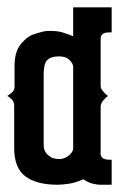

<svg xmlns="http://www.w3.org/2000/svg" viewBox="-20 -508 372 528"><path d="M0 -244.1Q1 -244.6 9.8 -251Q15.1 -255.4 17.1 -258.8Q20 -262.7 20 -271V-326.2Q20 -350.1 25.9 -366.2Q31.7 -382.3 43 -393.1Q53.2 -404.3 65.9 -411.1Q77.6 -415.5 89.8 -418.9Q102.1 -422.4 108.9 -422.9H121.1Q139.6 -422.9 154.8 -418Q173.3 -412.1 181.2 -408.2V-487.8H287.1V-418.9H280.8Q264.6 -418.9 259.8 -412.1Q257.8 -409.2 256.8 -403.8V-271Q256.8 -265.6 259.8 -262.2Q262.7 -257.3 266.1 -253.9Q269.5 -249.5 276.9 -244.1Q270 -239.3 266.1 -233.9Q261.7 -229.5 259.8 -226.1Q257.8 -222.7 256.8 -216.8V-84Q256.8 -78.6 262.2 -73.2Q269 -68.8 280.8 -68.8H287.1V0H253.9Q248 0 234.9 -2.9Q223.6 -5.4 209 -15.1Q189 -5.9 170.9 -2.9Q151.4 0 137.2 0Q81.1 0 49.8 -22.9Q19 -45.9 19 -101.1V-217.8Q19 -224.1 16.1 -230Q14.2 -233.4 8.8 -237.8Q4.4 -242.2 0 -244.1ZM100.1 -110.8Q100.1 -95.2 106.9 -86.9Q114.3 -78.1 125 -73.2Q133.8 -70.8 141.1 -70.8H147.9Q160.6 -73.2 168.9 -80.1Q179.2 -87.9 181.2 -98.1V-326.2Q179.2 -335.9 169.9 -344.2Q161.1 -352.5 143.1 -353Q119.1 -353 108.9 -341.8Q100.1 -331.5 100.1 -303.2Z"/></svg>

Font: Wyoming
Style: Regular
Weight: 400
Designer: Old Hat Creative
Version: Version 2.00 2016